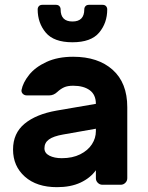

<svg xmlns="http://www.w3.org/2000/svg" viewBox="-20 -765 611 795"><path d="M34 0ZM507 -321V-27Q507 -16 499 -8Q491 0 480 0H404Q393 0 385 -8Q377 -16 377 -27V-60Q354 -28 313.5 -9Q273 10 216 10Q132 10 83 -33.5Q34 -77 34 -146Q34 -213 81.5 -252.5Q129 -292 214 -307L377 -335Q377 -373 351.5 -391.5Q326 -410 283 -410Q260 -410 245.5 -403.5Q231 -397 217 -384Q202 -370 184 -370H91Q81 -370 74.5 -376.5Q68 -383 69 -392Q75 -423 100.5 -455Q126 -487 172.5 -508.5Q219 -530 283 -530Q386 -530 446.5 -476Q507 -422 507 -321ZM377 -232 241 -208Q201 -201 182.5 -187.5Q164 -174 164 -151Q164 -131 184.5 -120.5Q205 -110 236 -110Q280 -110 312 -126Q344 -142 360.5 -167.5Q377 -193 377 -222ZM155 -745H212Q221 -745 226 -739.5Q231 -734 231 -726Q231 -676 280 -676Q329 -676 329 -726Q329 -734 334 -739.5Q339 -745 348 -745H405Q414 -745 419 -739.5Q424 -734 424 -726Q424 -670 390.5 -630Q357 -590 280 -590Q203 -590 169.5 -630Q136 -670 136 -726Q136 -734 141 -739.5Q146 -745 155 -745Z"/></svg>

Font: Hezaedrus Medium
Style: Regular
Weight: 500
Designer: Hubert & Fischer
Foundry: Hubert & Fischer
Version: Version 1.10;September 3, 2019;FontCreator 11.5.0.2425 64-bi